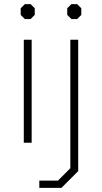

<svg xmlns="http://www.w3.org/2000/svg" viewBox="-20 -690 493 928"><path d="M80 -618V-650L100 -670H128L148 -650V-618L128 -598H100ZM95 -498H133V0H95ZM305 -618V-650L325 -670H353L373 -650V-618L353 -598H325ZM170 183H260L320 123V-498H358V137L277 218H170Z"/></svg>

Font: Chakra Petch ExtraLight
Style: Regular
Weight: 275
Designer: Katatrad Aksorn Co.,Ltd.
Foundry: Cadson Demak Co.,Ltd.
Version: Version 1.000; ttfautohint (v1.6)